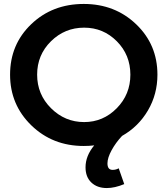

<svg xmlns="http://www.w3.org/2000/svg" viewBox="-20 -729 849 972"><path d="M777 -351Q777 -252 729 -170Q681 -88 598 -41Q566 -7 545 31.5Q524 70 524 98Q524 131 550 131Q567 131 581 123L609 203Q561 223 521 223Q472 223 442.5 195Q413 167 413 118Q413 60 457 7Q432 10 404 10Q246 10 138.5 -94.5Q31 -199 31 -351Q31 -504 138 -606.5Q245 -709 404 -709Q562 -709 669.5 -606Q777 -503 777 -351ZM406 -111Q502 -111 571 -181Q640 -251 640 -351Q640 -451 571.5 -520Q503 -589 406 -589Q308 -589 238 -520Q168 -451 168 -351Q168 -251 238.5 -181Q309 -111 406 -111Z"/></svg>

Font: Montserrat arm Medium
Style: Regular
Weight: 500
Designer: Julieta Ulanovsky
Foundry: Julieta Ulanovsky
Version: Version 6.000;PS 006.000;hotconv 1.0.88;makeotf.lib2.5.64775